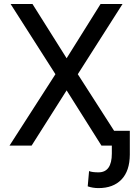

<svg xmlns="http://www.w3.org/2000/svg" viewBox="-20 -731 687 964"><path d="M314.5 -438.5 484.9 -710.9H595.2L370.6 -358.4L600.6 0H489.3L314.5 -277.3L138.7 0H27.8L258.3 -358.4L33.2 -710.9H143.1ZM631.8 -74.2V45.4Q631.3 127.4 589.8 170.4Q548.3 213.4 474.6 213.4Q445.8 213.4 420.4 204.6L427.2 127.9Q441.9 134.3 474.6 134.3Q541.5 134.3 541.5 39.6V-74.2Z"/></svg>

Font: SteelSelectRoboto
Style: Roboto-Regular
Weight: 400
Designer: Google
Version: Version 2.137; 2017